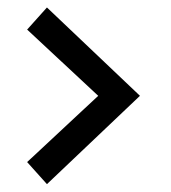

<svg xmlns="http://www.w3.org/2000/svg" viewBox="-20 -563 447 501"><path d="M102.5 -82.5 50.8 -140.1 236.3 -313 50.8 -485.8 102.5 -543.5 345.2 -313Z"/></svg>

Font: Voltaire
Style: Regular
Weight: 400
Designer: Yvonne Schttler
Foundry: Yvonne Schttler
Version: Version 1.003